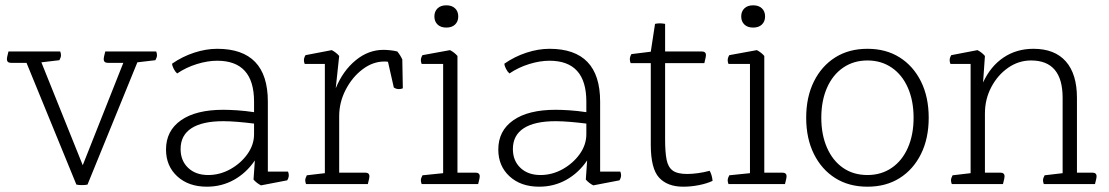

<svg xmlns="http://www.w3.org/2000/svg" viewBox="-20 -694 4181 724"><path d="M268 2 80 -457H22Q6 -457 6 -471Q6 -477 10 -492L12 -500H207Q210 -492 210 -486Q210 -478 204 -467L136 -459L292 -71L445 -457H387Q371 -457 371 -471Q371 -477 375 -492L377 -500H569Q572 -492 572 -486Q572 -478 566 -467L498 -459L310 2Q302 4 289 4Q276 4 268 2Z M1063 -14 964 5Q947 -4 936 -17L941 -89Q909 -42 862.5 -16Q816 10 760 10Q691 10 648.5 -29Q606 -68 606 -130Q606 -201 662.5 -240.5Q719 -280 822 -280Q845 -280 875 -278Q905 -276 938 -271V-311Q938 -465 799 -465Q763 -465 722.5 -452.5Q682 -440 648 -417Q641 -423 635 -434.5Q629 -446 629 -454Q668 -481 712.5 -495.5Q757 -510 799 -510Q990 -510 990 -311V-47H1066Q1069 -40 1069 -33Q1069 -24 1063 -14ZM938 -188V-228Q906 -232 876 -234.5Q846 -237 822 -237Q743 -237 702 -210.5Q661 -184 661 -132Q661 -88 689.5 -61Q718 -34 765 -34Q809 -34 848.5 -56Q888 -78 913 -113Q938 -148 938 -188Z M1367 0H1134Q1131 -8 1131 -14Q1131 -22 1137 -33L1205 -41V-453H1129Q1126 -460 1126 -467Q1126 -476 1132 -486L1231 -505Q1248 -496 1259 -483L1246 -361Q1273 -427 1321 -466.5Q1369 -506 1426 -506Q1437 -506 1451.5 -504.5Q1466 -503 1478 -500Q1489 -487 1497 -470L1499 -361Q1492 -358 1484 -358Q1474 -358 1465 -364L1443 -461Q1439 -462 1435.5 -462Q1432 -462 1429 -462Q1386 -462 1347 -432.5Q1308 -403 1283.5 -355.5Q1259 -308 1259 -256V-43H1357Q1373 -43 1373 -29Q1373 -23 1369 -8Z M1783 0H1570Q1567 -8 1567 -14Q1567 -22 1573 -33L1651 -41V-453H1570Q1567 -460 1567 -467Q1567 -476 1573 -486L1677 -505Q1694 -496 1705 -483V-43H1773Q1789 -43 1789 -29Q1789 -23 1785 -8ZM1708 -632Q1708 -613 1696 -601.5Q1684 -590 1663 -590Q1642 -590 1630 -601.5Q1618 -613 1618 -632Q1618 -651 1630 -662.5Q1642 -674 1663 -674Q1684 -674 1696 -662.5Q1708 -651 1708 -632Z M2316 -14 2217 5Q2200 -4 2189 -17L2194 -89Q2162 -42 2115.5 -16Q2069 10 2013 10Q1944 10 1901.5 -29Q1859 -68 1859 -130Q1859 -201 1915.5 -240.5Q1972 -280 2075 -280Q2098 -280 2128 -278Q2158 -276 2191 -271V-311Q2191 -465 2052 -465Q2016 -465 1975.5 -452.5Q1935 -440 1901 -417Q1894 -423 1888 -434.5Q1882 -446 1882 -454Q1921 -481 1965.5 -495.5Q2010 -510 2052 -510Q2243 -510 2243 -311V-47H2319Q2322 -40 2322 -33Q2322 -24 2316 -14ZM2191 -188V-228Q2159 -232 2129 -234.5Q2099 -237 2075 -237Q1996 -237 1955 -210.5Q1914 -184 1914 -132Q1914 -88 1942.5 -61Q1971 -34 2018 -34Q2062 -34 2101.5 -56Q2141 -78 2166 -113Q2191 -148 2191 -188Z M2434 -148V-456H2358Q2355 -464 2355 -470Q2355 -480 2361 -490L2434 -499L2450 -604Q2458 -606 2469 -606Q2476 -606 2488 -604V-500H2626Q2642 -500 2642 -486Q2642 -480 2638 -465L2636 -456H2488V-168Q2488 -121 2493.5 -92.5Q2499 -64 2516.5 -51Q2534 -38 2571 -38Q2589 -38 2611.5 -41Q2634 -44 2656 -50Q2665 -34 2667 -12Q2646 -2 2616 4Q2586 10 2556 10Q2497 10 2465.5 -24Q2434 -58 2434 -148Z M2940 0H2727Q2724 -8 2724 -14Q2724 -22 2730 -33L2808 -41V-453H2727Q2724 -460 2724 -467Q2724 -476 2730 -486L2834 -505Q2851 -496 2862 -483V-43H2930Q2946 -43 2946 -29Q2946 -23 2942 -8ZM2865 -632Q2865 -613 2853 -601.5Q2841 -590 2820 -590Q2799 -590 2787 -601.5Q2775 -613 2775 -632Q2775 -651 2787 -662.5Q2799 -674 2820 -674Q2841 -674 2853 -662.5Q2865 -651 2865 -632Z M3251 -34Q3303 -34 3342.5 -61Q3382 -88 3403.5 -137Q3425 -186 3425 -250Q3425 -314 3403.5 -363Q3382 -412 3342.5 -439Q3303 -466 3251 -466Q3199 -466 3159.5 -439Q3120 -412 3098.5 -363Q3077 -314 3077 -250Q3077 -186 3098.5 -137Q3120 -88 3159 -61Q3198 -34 3251 -34ZM3251 10Q3181 10 3129.5 -22.5Q3078 -55 3049 -113.5Q3020 -172 3020 -250Q3020 -328 3049 -386.5Q3078 -445 3129.5 -477.5Q3181 -510 3251 -510Q3321 -510 3372.5 -477.5Q3424 -445 3453 -386.5Q3482 -328 3482 -250Q3482 -172 3453 -113.5Q3424 -55 3372.5 -22.5Q3321 10 3251 10Z M4109 0H3916Q3913 -8 3913 -14Q3913 -22 3919 -33L3987 -41V-325Q3987 -466 3868 -466Q3821 -466 3781.5 -438.5Q3742 -411 3718 -365.5Q3694 -320 3694 -266V-43H3752Q3768 -43 3768 -29Q3768 -23 3764 -8L3762 0H3569Q3566 -8 3566 -14Q3566 -22 3572 -33L3640 -41V-453H3564Q3561 -460 3561 -467Q3561 -476 3567 -486L3666 -505Q3683 -496 3694 -483L3687 -383Q3715 -444 3764 -477Q3813 -510 3877 -510Q3957 -510 3999 -462.5Q4041 -415 4041 -325V-43H4099Q4115 -43 4115 -29Q4115 -23 4111 -8Z"/></svg>

Font: Scope One
Style: Regular
Weight: 400
Designer: Dalton Maag Ltd
Foundry: Dalton Maag Ltd
Version: Version 1.002; ttfautohint (v1.4.1) -l 11 -r 50 -G 50 -x 14 